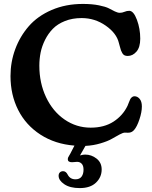

<svg xmlns="http://www.w3.org/2000/svg" viewBox="-20 -733 777 982"><path d="M387.7 229Q337.9 229 308.8 209.2Q279.8 189.5 279.8 166Q279.8 155.3 286.1 148.9Q292.5 142.6 302.7 142.6Q317.4 142.6 326.2 160.2Q338.4 184.1 366.2 184.1Q386.7 184.1 397 170.7Q407.2 157.2 407.2 134.8Q407.2 114.3 397.9 104.5Q388.7 94.7 374 94.7Q370.1 94.7 362.1 95.7Q354 96.7 348.1 96.7Q326.7 96.7 326.7 81.1Q326.7 76.7 327.9 73.7Q329.1 70.8 333 64.2Q336.9 57.6 339.4 53.2L360.8 11.7Q261.7 3.9 187 -44.4Q112.3 -92.8 73 -170.4Q33.7 -248 33.7 -344.2Q33.7 -416 57.9 -481.4Q82 -546.9 127.2 -598.9Q172.4 -650.9 244.1 -681.9Q315.9 -712.9 403.8 -712.9Q450.7 -712.9 485.8 -705.8Q521 -698.7 536.9 -690.2Q552.7 -681.6 567.4 -674.6Q582 -667.5 592.8 -667.5Q605 -667.5 616.7 -672.6Q628.4 -677.7 641.1 -677.7Q663.1 -677.7 680.2 -632.1Q697.3 -586.4 697.3 -535.2Q697.3 -491.2 678 -469Q658.7 -446.8 633.3 -446.8Q623.5 -446.8 616.9 -450Q610.4 -453.1 605.7 -460.9Q601.1 -468.8 598.9 -474.9Q596.7 -481 593.3 -494.1Q589.8 -507.3 587.9 -513.7Q576.2 -563 520.8 -601.8Q465.3 -640.6 397.5 -640.6Q350.1 -640.6 312.3 -625.5Q274.4 -610.4 250.5 -585.9Q226.6 -561.5 210.4 -529.1Q194.3 -496.6 187.7 -463.9Q181.2 -431.2 181.2 -397Q181.2 -308.6 215.6 -235.8Q250 -163.1 310.3 -121.6Q370.6 -80.1 443.8 -80.1Q513.2 -80.1 560.8 -111.1Q608.4 -142.1 632.3 -191.9Q634.3 -196.8 638.7 -208Q643.1 -219.2 645.8 -224.9Q648.4 -230.5 654.3 -235.6Q660.2 -240.7 667.5 -240.7Q683.1 -240.7 694.3 -227.3Q705.6 -213.9 705.6 -188.5Q705.6 -159.7 693.1 -122.3Q680.7 -85 666 -68.4Q655.8 -56.6 642.1 -54.7Q638.2 -54.2 634.3 -54.2Q630.4 -54.2 625.7 -54.4Q621.1 -54.7 618.7 -54.7Q609.4 -54.7 590.8 -44.7Q572.3 -34.7 551.5 -22.7Q530.8 -10.7 494.1 0.2Q457.5 11.2 417 13.2L389.2 62Q404.3 57.6 415.5 57.6Q447.8 57.6 473.9 78.1Q500 98.6 500 133.8Q500 173.3 470.9 201.2Q441.9 229 387.7 229Z"/></svg>

Font: Cooper* SemiBold
Style: Regular
Weight: 600
Designer: Owen Earl
Foundry: indestructible type*
Version: Version 0.001